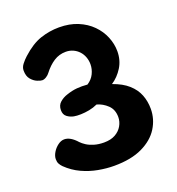

<svg xmlns="http://www.w3.org/2000/svg" viewBox="-141 -891 937 1019"><g transform="rotate(-20 327.5 -381.5)"><path d="M127.3 -543.4Q117.3 -543.4 99.3 -550.9Q81.2 -558.3 66.2 -576.1Q51.1 -593.9 51.1 -625.8Q51.1 -644.2 64.3 -660.9Q77.4 -677.7 93 -691.9Q148.1 -742.3 199.8 -759.7Q251.4 -777 305.2 -777Q364.7 -777 410.8 -757.8Q457 -738.7 489 -706.3Q521 -673.9 537.4 -633.7Q553.9 -593.6 553.9 -552.3Q553.9 -501.9 529.2 -462Q504.4 -422.1 467.4 -398Q521.8 -379 554.7 -349.6Q587.6 -320.1 601.8 -283.4Q616.1 -246.8 616.1 -204.6Q616.1 -146.7 584.9 -96.7Q553.8 -46.8 490.3 -16.4Q426.9 14 330.8 14Q287.8 14 241.5 5.4Q195.2 -3.1 151.4 -23.3Q107.7 -43.4 71.4 -78.7Q62.1 -88.2 56.4 -98.7Q50.7 -109.1 50.7 -125.1Q50.7 -143.1 62.4 -162.7Q74.1 -182.3 92.2 -195.7Q110.2 -209.1 128.4 -209.1Q162.8 -209.1 198.9 -168.1Q208.7 -157.8 225.3 -146.8Q242 -135.8 266.8 -128.3Q291.7 -120.8 322.4 -120.8Q360.9 -120.8 386.5 -135.2Q412.1 -149.6 425.6 -173.1Q439.1 -196.7 439.1 -222.4Q439.1 -264.8 412.7 -289.9Q386.3 -315.1 353 -324.1Q330.9 -313.7 305.8 -308.9Q280.8 -304.2 257.9 -303.6Q235.1 -303 219.1 -306Q198.1 -310 181.7 -322.6Q165.2 -335.1 165.2 -360Q165.2 -387.9 183.7 -403.8Q202.1 -419.8 225.1 -427Q257.1 -438 284.9 -440.3Q312.7 -442.7 344.1 -440Q370.8 -457 383.5 -483Q396.2 -509 396.2 -536Q396.2 -557.7 388.9 -577.3Q381.6 -596.9 367.9 -611.6Q354.3 -626.2 335.6 -634.6Q316.9 -643 295.1 -643Q257.4 -643 226.9 -623.2Q196.3 -603.4 170.3 -569.4Q163.3 -559.4 150.8 -551.4Q138.3 -543.4 127.3 -543.4Z"/></g></svg>

Font: Playpen Sans
Style: Regular
Weight: 400
Designer: Laura Meseguer, Veronika Burian, José Scaglione, Kostas Bartsokas, Vera Evstafieva, Tom Grace, Yorlmar Campos
Foundry: TypeTogether
Version: Version 2.000